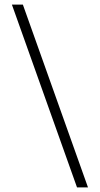

<svg xmlns="http://www.w3.org/2000/svg" viewBox="-20 -750 436 840"><path d="M80 -730 365 70H317L32 -730Z"/></svg>

Font: Work Sans Light
Style: Regular
Weight: 300
Designer: Wei Huang
Foundry: Wei Huang
Version: Version 1.500